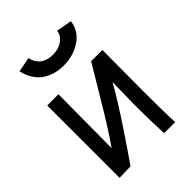

<svg xmlns="http://www.w3.org/2000/svg" viewBox="-210 -830 938 938"><g transform="rotate(-45 259.0 -360.5)"><path d="M254.4 -651.9Q293.5 -651.9 320.6 -671.9Q347.7 -691.9 350.1 -720.7L431.2 -706.1Q422.9 -645 371.3 -611.1Q319.8 -577.1 254.4 -577.1Q233.9 -577.1 214.6 -580.3Q195.3 -583.5 173.3 -592.5Q151.4 -601.6 134 -616Q116.7 -630.4 102.1 -654.5Q87.4 -678.7 80.6 -710.4L156.7 -725.1Q173.8 -651.9 254.4 -651.9ZM362.8 -498 440.4 -497.6Q439 -317.9 439 -204.6Q439 -70.8 442.9 2.9H366.2Q361.8 -80.6 361.8 -204.6Q361.8 -204.6 364.7 -352.1Q353 -331.1 338.1 -306.2Q323.2 -281.2 311 -261.5Q298.8 -241.7 279.3 -211.7Q259.8 -181.6 249.8 -166.5Q239.7 -151.4 217.3 -118.2Q194.8 -85 189 -76.4Q183.1 -67.9 159.9 -33.7Q136.7 0.5 135.7 1.5L58.1 3.4V-496.6H135.7Q135.7 -470.2 134.5 -331.8Q133.3 -193.4 133.3 -127Q185.5 -200.7 264.9 -334.5Q344.2 -468.3 362.8 -498Z"/></g></svg>

Font: Fantasque Sans Mono
Style: Regular
Weight: 400
Monospace: yes
Designer: Jany Belluz
Version: Version 1.8.0 ; ttfautohint (v1.8.2)